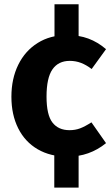

<svg xmlns="http://www.w3.org/2000/svg" viewBox="-20 -711 519 892"><path d="M345.2 -691.2V-536.4L233.2 -534.2V-691.2ZM232.2 3 345.2 5.8V160.6H232.2ZM291.8 -548Q346.6 -548 390.4 -531.8Q434.2 -515.6 472.6 -482.6L405.8 -390.4Q380.2 -409.8 355.8 -419Q331.4 -428.2 304.2 -428.2Q251 -428.2 223.6 -388.6Q196.2 -349 196.2 -262.2Q196.2 -177.2 223.7 -141.7Q251.2 -106.2 303 -106.2Q329.2 -106.2 351.6 -114.5Q374 -122.8 404.8 -142.6L472.6 -46Q395.2 16.8 294.8 16.8Q214.2 16.8 155.2 -17.5Q96.2 -51.8 64.6 -114.9Q33 -178 33 -261.4Q33 -345.4 64.9 -410.2Q96.8 -475 155.2 -511.5Q213.6 -548 291.8 -548Z"/></svg>

Font: Firava
Style: Regular
Weight: 400
Designer: Carrois Corporate & Edenspiekermann AG
Foundry: Greg Finn Gibson
Version: Version 5.000